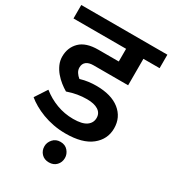

<svg xmlns="http://www.w3.org/2000/svg" viewBox="-207 -742 932 1037"><g transform="rotate(30 258.5 -224.0)"><path d="M199 124Q199 100 216.5 80Q234 60 263 60Q293 60 310 80Q327 100 327 124Q327 151 309.5 169.5Q292 188 263 188Q234 188 216.5 169.5Q199 151 199 124ZM152 -190Q133 -201 113.5 -216.5Q94 -232 77.5 -251.5Q61 -271 50.5 -294.5Q40 -318 40 -344Q40 -400 77 -436.5Q114 -473 191 -473H318V-552H-10V-636H527V-552H426V-387H210Q181 -387 165.5 -374.5Q150 -362 150 -339Q150 -323 159 -309Q168 -295 181 -285Q208 -293 232 -296Q256 -299 279 -299Q373 -299 425 -257.5Q477 -216 477 -147Q477 -79 422.5 -35.5Q368 8 263 8Q223 8 186.5 1Q150 -6 118.5 -18Q87 -30 61 -45Q35 -60 16 -76L65 -151Q106 -118 155.5 -99.5Q205 -81 259 -81Q315 -81 341 -99.5Q367 -118 367 -149Q367 -179 342 -195Q317 -211 272 -211Q242 -211 213 -206Q184 -201 152 -190Z"/></g></svg>

Font: Mukta SemiBold
Style: Regular
Weight: 600
Designer: Girish Dalvi and Yashodeep Gholap
Foundry: Ek Type
Version: Version 2.538;PS 1.002;hotconv 16.6.51;makeotf.lib2.5.65220;